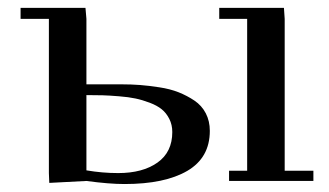

<svg xmlns="http://www.w3.org/2000/svg" viewBox="-20 -459 835 487"><path d="M32.2 -411.1V-439H196.8L199.2 -411.1V-245.1H288.1Q313 -245.1 335.2 -243.4Q357.4 -241.7 384.5 -237.5Q411.6 -233.4 433.1 -224.9Q454.6 -216.3 473.1 -203.9Q491.7 -191.4 502 -171.6Q512.2 -151.9 512.2 -127Q512.2 -59.1 455.1 -25.6Q397.9 7.8 295.9 7.8Q256.8 7.8 199.2 0L105 4.9L104 -20V-411.1ZM199.2 -26.9Q239.7 -20 279.8 -20Q341.8 -20 379.4 -46.6Q417 -73.2 417 -124Q417 -142.6 409.4 -157.5Q401.9 -172.4 390.1 -181.9Q378.4 -191.4 359.6 -198.5Q340.8 -205.6 323.5 -209.2Q306.2 -212.9 281.7 -214.8Q257.3 -216.8 240.2 -217.3Q223.1 -217.8 199.2 -217.8ZM536.1 -411.1V-439H700.2L702.1 -411.1V-25.9H774.9V0H561V-25.9H606.9V-411.1Z"/></svg>

Font: Dehuti Alt
Style: Bold
Weight: 700
Version: Version 1.2